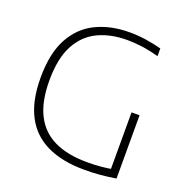

<svg xmlns="http://www.w3.org/2000/svg" viewBox="-133 -872 971 1001"><g transform="rotate(20 352.0 -372.0)"><path d="M442 5.5Q318 5.5 233.5 -34.8Q149 -75 105.8 -157.8Q62.5 -240.5 62.5 -369Q62.5 -504 108.2 -587.8Q154 -671.5 234.5 -710.2Q315 -749 418.5 -749Q464 -749 507.2 -742.8Q550.5 -736.5 597 -724.5V-681.5Q544.5 -696 502 -701.5Q459.5 -707 420.5 -707Q329.5 -707 259.8 -674Q190 -641 150.2 -567Q110.5 -493 110.5 -370Q110.5 -254 147.8 -180.5Q185 -107 258.5 -71.8Q332 -36.5 441 -36.5Q485 -36.5 520.5 -40Q556 -43.5 587 -49.5L570 -27.5V-360H614.5V-9Q563.5 -1 524.2 2.2Q485 5.5 442 5.5Z"/></g></svg>

Font: Encode Sans SemiExpanded ExtraLight
Style: Regular
Weight: 250
Width: 6
Designer: Multiple Designers
Foundry: Impallari Type
Version: Version 3.002